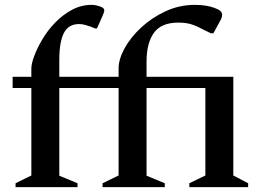

<svg xmlns="http://www.w3.org/2000/svg" viewBox="-20 -770 1082 790"><path d="M44 0V-16L109 -48V-408H32V-454H109V-488Q109 -508 121 -540Q133 -572 154.5 -608.5Q176 -645 207 -677Q238 -709 276 -729.5Q314 -750 357 -750Q368 -750 377.5 -747.5Q387 -745 393 -743Q403 -739 406 -735.5Q409 -732 409 -726Q409 -722 407 -717.5Q405 -713 403 -707L379 -653H371L354 -660Q343 -664 330.5 -667.5Q318 -671 305 -671Q262 -671 243 -634.5Q224 -598 224 -523V-454H468V-489Q468 -526 492.5 -571Q517 -616 560.5 -656.5Q604 -697 661 -723.5Q718 -750 782 -750Q808 -750 828 -746.5Q848 -743 861 -738Q894 -727 894 -710Q894 -706 893 -701Q892 -696 889 -690L858 -633H848L823 -645Q794 -661 770.5 -669Q747 -677 714 -677Q643 -677 613 -634.5Q583 -592 583 -517V-454H940V-48L1001 -16V0H759V-16L825 -48V-408H583V-47L658 -16V0H402V-16L468 -48V-408H224V-47L299 -16V0Z"/></svg>

Font: Spectral SC SemiBold
Style: Regular
Weight: 600
Designer: Jean-Baptiste Levee
Foundry: Production Type
Version: Version 2.001